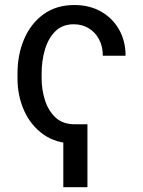

<svg xmlns="http://www.w3.org/2000/svg" viewBox="-20 -573 580 780"><path d="M282.7 -68.2V9.9Q208.1 9.9 156.4 -26.8Q104.8 -63.6 77.9 -123.8Q51.1 -183.9 51.1 -254.3V-274.1Q51.1 -351.6 78.3 -414.8Q105.5 -478 157.1 -515.3Q208.8 -552.6 282.7 -552.6Q343 -552.6 389.9 -526.3Q436.8 -500 463.4 -453.5Q490.1 -407 490.1 -346.6H397.7Q397.7 -384.2 382.5 -413Q367.2 -441.8 340.6 -458.1Q313.9 -474.4 279.8 -474.4Q233.7 -474.4 204.9 -446Q176.1 -417.6 162.6 -371.8Q149.1 -326 149.1 -274.1V-254.3Q149.1 -209.5 162.5 -166.7Q175.8 -123.9 205.1 -96.1Q234.4 -68.2 282.7 -68.2ZM335.2 -68.2V187.5H237.2V-68.2Z"/></svg>

Font: InterMG
Style: Regular
Weight: 400
Designer: Rasmus Andersson
Foundry: rsms
Version: Version 3.019;December 26, 2023;FontCreator 15.0.0.2955 64-b